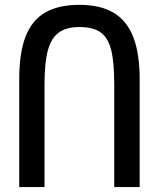

<svg xmlns="http://www.w3.org/2000/svg" viewBox="-20 -754 640 774"><path d="M543 -435V0H440.5V-415Q440.5 -504 428 -553Q415.5 -602 385.5 -623.5Q355.5 -645 300.5 -645Q248 -645 217.5 -623.2Q187 -601.5 173.2 -551.8Q159.5 -502 159.5 -415V0H57.5V-435Q57.5 -541 83.2 -607Q109 -673 162.5 -703.8Q216 -734.5 300 -734.5Q383 -734.5 436.5 -703.5Q490 -672.5 516.5 -606.5Q543 -540.5 543 -435Z"/></svg>

Font: JuliaMono Medium
Style: Regular
Weight: 500
Monospace: yes
Designer: cormullion
Foundry: corm
Version: Version 0.054; ttfautohint (v1.8.4)